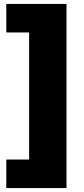

<svg xmlns="http://www.w3.org/2000/svg" viewBox="-20 -762 429 976"><path d="M12 194V49H128V-597H12V-742H318V194Z"/></svg>

Font: Montserrat Alternates ExtraBold
Style: Regular
Weight: 800
Designer: Julieta Ulanovsky
Foundry: Julieta Ulanovsky
Version: Version 7.200